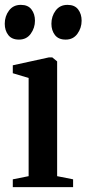

<svg xmlns="http://www.w3.org/2000/svg" viewBox="-28 -768 356 788"><path d="M24.5 0V-32L89.5 -45V-448L24.5 -467.5V-500L173 -532.5H186.5L206.5 -516V-45L272 -32V0ZM49.5 -605.5Q20.5 -605.5 6 -624.2Q-8.5 -643 -8.5 -670.5Q-8.5 -701.5 9 -724.8Q26.5 -748 57 -748H58Q87 -748 101.2 -729.2Q115.5 -710.5 115.5 -683Q115.5 -653.5 98.2 -629.5Q81 -605.5 50 -605.5ZM241 -605.5Q212 -605.5 197.5 -624.2Q183 -643 183 -670.5Q183 -701.5 200.5 -724.8Q218 -748 248.5 -748H249.5Q278.5 -748 292.8 -729.2Q307 -710.5 307 -683Q307 -653.5 289.8 -629.5Q272.5 -605.5 242 -605.5Z"/></svg>

Font: Merriweather 96pt SemiBold
Style: Regular
Weight: 600
Version: Version 2.100